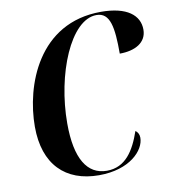

<svg xmlns="http://www.w3.org/2000/svg" viewBox="-82 -799 790 881"><g transform="rotate(-10 312.5 -358.5)"><path d="M309 10C453 10 525 -68 525 -127C525 -143 518 -154 508 -161C478 -74 435 -4 348 -4C257 -4 206 -84 206 -249C206 -478 303 -716 424 -716C488 -716 499 -646 499 -523C570 -523 625 -552 625 -613C625 -680 568 -727 447 -727C155 -727 57 -451 57 -260C57 -84 153 10 309 10Z"/></g></svg>

Font: Noto Serif Display Condensed
Style: Bold Italic
Weight: 700
Width: 3
Italic angle: -12°
Designer: Monotype Design Team
Foundry: Monotype Imaging Inc.
Version: Version 2.009